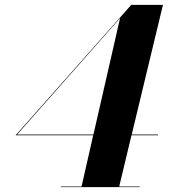

<svg xmlns="http://www.w3.org/2000/svg" viewBox="-20 -770 700 790"><path d="M555 -2.5H470.5L521 -213.5H630V-216.5H522L650.5 -750H520L44.5 -213.5H363.5L315.5 -2.5H230V0H555ZM50.5 -216.5 474 -695.5 364.5 -216.5Z"/></svg>

Font: Bodoni* 72pt
Style: Bold Italic
Weight: 700
Italic angle: -13°
Version: Version 2.3